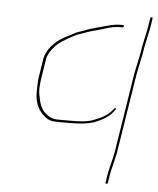

<svg xmlns="http://www.w3.org/2000/svg" viewBox="-49 -513 605 734"><g transform="rotate(5 253.5 -145.5)"><path d="M397.7 -111.5C395.3 -113.2 393.2 -112.7 391.4 -110L384 -101C369.7 -83.7 344.9 -68.7 305.9 -56C289.8 -51.3 265.5 -49 232.8 -49H188.3C178.9 -49 172 -49.3 167.4 -50C154.7 -51.9 141.5 -59.2 127.9 -72C115.1 -84 106 -107.6 100.6 -142.8C98.5 -156.7 99.7 -177.7 104.1 -206L115.1 -275C117.4 -290.1 126.8 -306.9 143.2 -325.3C152.2 -335.5 166.2 -346.1 185 -357L211.4 -372C220.2 -376.7 227.3 -379.8 232.9 -381.5C238.5 -383.2 246.3 -386 257.4 -390C268.4 -394 276.8 -396.7 282.4 -398C288 -399.3 293.9 -400.8 300 -402.5C306.1 -404.2 318.1 -407.8 336 -413.5C353.9 -419.2 371.7 -422 387.8 -422H395.8C398.5 -422 400.1 -423.5 400.5 -426.5C401 -429.5 399.9 -431 395.8 -431H387.8C373.3 -431 356.2 -428.3 338.1 -423C325.8 -419.4 309.9 -415.1 290.2 -410.2C280.1 -407.6 267.6 -403.6 252.9 -398C242.5 -394 235.2 -391.2 229.3 -389.5C223.3 -387.8 215.9 -384.3 207.1 -379L179.9 -365C151.6 -349.9 130.5 -330.6 116.7 -307C114.6 -302.3 112.2 -297.3 109.3 -292C107.1 -286.7 105.6 -281 104.6 -275L93.7 -206C91.4 -191.3 90.3 -171 90.5 -145C90.9 -101.2 108 -68.7 141.7 -47.5C149.7 -42.5 164.2 -40 185.4 -40H229.9C264.9 -40 293.8 -43.3 316.5 -50C352 -63.5 375.7 -78.8 388.8 -96L396.2 -105C398.6 -107.7 398.6 -109.8 396.2 -111.5ZM484.7 -392 476.5 -353 472.5 -328 455.9 -248.5 407.5 57 400.8 87C393.5 116.3 389.4 133.7 388.6 139L382.9 175C382.4 177.7 383.7 179 386.7 179C389.7 179 391.4 177.7 391.9 175L397.6 139C398.4 133.7 399.6 128.5 401 123.5C402.5 118.5 403.8 113 405.1 107C406.4 101 408 94.3 409.8 87L416.5 57L464.9 -248L481.5 -328L485.5 -353L493.7 -392L500.7 -424L507.2 -465C507.7 -468.3 506.5 -470 503.5 -470C500.5 -470 498.7 -468.3 498.2 -465L491.7 -424Z"/></g></svg>

Font: Proton
Style: LitExtIt
Weight: 500
Version: Version 1.017